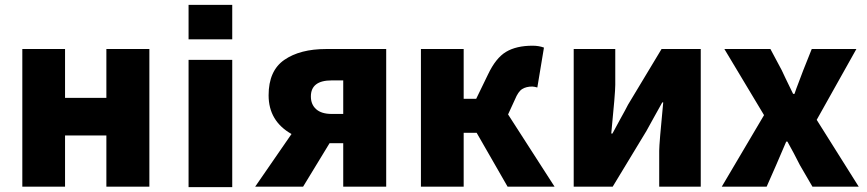

<svg xmlns="http://www.w3.org/2000/svg" viewBox="-20 -772 3587 794"><path d="M72.3 0V-569.3H249V-367.2H419.9V-569.3H597.7V0H419.9V-211.9H249V0Z M759.8 -609.4V-752H940.4V-609.4ZM759.8 2V-524.4H940.4V2Z M1399.4 -300.8V-439.5H1351.6Q1265.6 -439.5 1265.6 -373Q1265.6 -339.8 1287.6 -320.3Q1309.6 -300.8 1351.6 -300.8ZM1329.1 -569.3H1577.1V0H1399.4V-179.7H1342.8L1233.4 0H1035.2L1185.5 -217.8Q1090.8 -271.5 1090.8 -377.9Q1090.8 -479.5 1155.8 -524.4Q1220.7 -569.3 1329.1 -569.3Z M2081.1 -298.8 2273.4 0H2079.1L1951.2 -222.7H1897.5V0H1720.7V-569.3H1897.5V-363.3H1949.2L1998 -463.9Q2030.3 -532.2 2072.8 -557.6Q2115.2 -583 2182.6 -583Q2208 -583 2229.5 -575.2L2202.1 -410.2Q2188.5 -414.1 2180.7 -414.1Q2156.2 -414.1 2139.6 -403.8Q2123 -393.6 2109.4 -360.4Z M2352.5 0V-569.3H2524.4V-420.9Q2524.4 -387.7 2507.8 -219.7H2512.7Q2520.5 -235.4 2544.4 -278.3Q2568.4 -321.3 2577.1 -338.9L2715.8 -569.3H2877.9V0H2706.1V-148.4Q2706.1 -177.7 2722.7 -348.6H2718.8Q2709 -331.1 2685.1 -288.1Q2661.1 -245.1 2653.3 -230.5L2513.7 0Z M2964.8 0 3139.6 -295.9 2975.6 -569.3H3166L3212.9 -481.4Q3219.7 -465.8 3259.8 -383.8H3265.6Q3271.5 -402.3 3285.2 -437.5Q3298.8 -472.7 3301.8 -481.4L3336.9 -569.3H3521.5L3357.4 -276.4L3531.2 0H3339.8L3288.1 -88.9Q3262.7 -139.6 3236.3 -186.5H3231.4Q3197.3 -108.4 3189.5 -88.9L3150.4 0Z"/></svg>

Font: Gen Shin Gothic Heavy
Style: Bold
Weight: 900
Designer: [Source Han Sans]
Ryoko NISHIZUKA  (kana & ideographs); Paul D. Hunt (Latin, Greek & Cyrillic); Wenlong ZHANG  (bopomofo
Version: Version 1.002.20150607